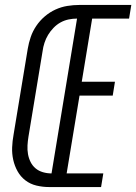

<svg xmlns="http://www.w3.org/2000/svg" viewBox="-20 -755 550 775"><path d="M178 0Q152 0 127 -6Q102 -12 82.5 -27Q63 -42 51 -63.5Q39 -85 33.5 -109.5Q28 -134 29 -160Q30 -186 35 -213L92 -558Q96 -582 104 -605.5Q112 -629 126.5 -650.5Q141 -672 161 -689Q181 -706 204 -716.5Q227 -727 251.5 -731Q276 -735 300 -735H510L501 -680H352L310 -425H444L435 -369H301L249 -55H397L388 0ZM188 -55 291 -680Q274 -680 257 -676.5Q240 -673 224.5 -664.5Q209 -656 196 -642.5Q183 -629 174 -614Q165 -599 159.5 -582Q154 -565 152 -549L95 -204Q92 -186 91 -168Q90 -150 93 -133Q96 -116 103.5 -101Q111 -86 123.5 -75.5Q136 -65 153 -60Q170 -55 188 -55Z"/></svg>

Font: Iosevka SS04 Light
Style: Italic
Weight: 300
Italic angle: -9°
Monospace: yes
Designer: Belleve Invis
Foundry: Belleve Invis
Version: Version 19.0.0; ttfautohint (v1.8.4)